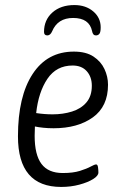

<svg xmlns="http://www.w3.org/2000/svg" viewBox="-20 -733 494 759"><path d="M222 6Q51 6 51 -194Q51 -352 109 -440.5Q167 -529 272 -529Q320 -529 349.5 -509.5Q379 -490 393 -460Q407 -430 407 -398Q407 -312 347 -269Q287 -226 192 -226Q170 -226 151 -228Q132 -230 118 -233Q117 -214 117 -196Q117 -121 144 -85Q171 -49 228 -49Q269 -49 296 -57.5Q323 -66 338.5 -74.5Q354 -83 360 -83Q366 -83 367.5 -71.5Q369 -60 369 -51Q369 -38 348 -25Q327 -12 293.5 -3Q260 6 222 6ZM188 -281Q229 -281 264.5 -292Q300 -303 321.5 -328Q343 -353 343 -394Q343 -429 323 -451.5Q303 -474 267 -474Q203 -474 167.5 -421.5Q132 -369 123 -286Q156 -281 188 -281ZM274 -713Q319 -713 348.5 -688Q378 -663 378 -625Q378 -606 373 -599.5Q368 -593 359 -593Q347 -593 344 -610Q333 -662 269 -662Q208 -662 186 -609Q179 -593 167 -593Q154 -593 154 -607Q154 -654 187 -683.5Q220 -713 274 -713Z"/></svg>

Font: Asap Condensed Condensed Light
Style: Italic
Weight: 300
Width: 3
Italic angle: -6°
Designer: Pablo Cosgaya
Foundry: Omnibus-Type
Version: Version 3.001; ttfautohint (v1.8.4.7-5d5b)